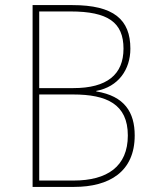

<svg xmlns="http://www.w3.org/2000/svg" viewBox="-20 -734 603 754"><path d="M108 0H271C410 0 509 -60 509 -202C509 -293 469 -357 358 -375V-377C445 -393 492 -461 492 -543C492 -657 427 -714 264 -714H108ZM268 -388H134V-689H257C404 -689 465 -646 465 -543C465 -441 400 -388 268 -388ZM269 -25H134V-363H267C399 -363 482 -325 482 -202C482 -80 401 -25 269 -25Z"/></svg>

Font: Noto Sans Mono SemiCondensed Thin
Style: Regular
Weight: 100
Width: 4
Designer: Monotype Design Team
Foundry: Monotype Imaging Inc.
Version: Version 2.014